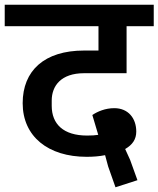

<svg xmlns="http://www.w3.org/2000/svg" viewBox="-40 -718 671 813"><path d="M449 75 542 45 511 -41 490 -87C521 -105 537 -128 537 -161C537 -217 503 -260 444 -260C406 -260 373 -246 351 -231L376 -147C364 -145 348 -144 329 -144C228 -144 179 -193 179 -270V-292C179 -355 219 -408 316 -408H496V-607H611V-698H-20V-607H377V-504H316C148 -504 56 -419 56 -281C56 -140 164 -54 327 -54C354 -54 381 -56 405 -61L418 -13Z"/></svg>

Font: IBM Plex Devanagari Medium
Style: Regular
Weight: 600
Designer: Mike Abbink, Paul van der Laan, Pieter van Rosmalen, Erin McLaughlin
Foundry: Bold Monday
Version: Version 1.0